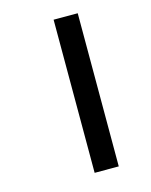

<svg xmlns="http://www.w3.org/2000/svg" viewBox="-95 -660 567 723"><g transform="rotate(-15 188.0 -298.5)"><path d="M184 0V-597H278V0Z"/></g></svg>

Font: Noto Sans Gujarati UI SemiCondensed Medium
Style: Regular
Weight: 500
Width: 4
Designer: Jelle Bosma - Monotype Design Team, Universal Thirst
Foundry: Monotype Imaging Inc.
Version: Version 2.106; ttfautohint (v1.8.4.7-5d5b)